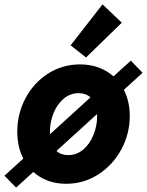

<svg xmlns="http://www.w3.org/2000/svg" viewBox="-48 -825 666 870"><path d="M103 -45.9 24.9 24.9 -27.8 -28.8 57.6 -106.4Q30.3 -159.7 30.3 -228.5Q30.3 -309.1 67.1 -379.2Q104 -449.2 169.2 -491.2Q234.4 -533.2 314.9 -533.2Q360.4 -533.2 398.7 -519Q437 -504.9 466.3 -479L544.9 -550.3L598.1 -495.1L513.2 -418Q540 -365.7 540 -299.3Q540 -219.2 502 -148.4Q463.9 -77.6 397.7 -34.9Q331.5 7.8 251 7.8Q206.5 7.8 169.2 -6.1Q131.8 -20 103 -45.9ZM392.1 -297.9Q392.1 -304.7 391.6 -308.1L208 -141.1Q228.5 -122.1 260.7 -122.1Q299.8 -122.1 329.6 -147.7Q359.4 -173.3 375.7 -214.1Q392.1 -254.9 392.1 -297.9ZM178.7 -216.8 361.8 -383.8Q341.3 -402.8 308.6 -402.8Q269.5 -402.8 239.7 -377.2Q210 -351.6 194.1 -311Q178.2 -270.5 178.2 -227.5Q178.2 -220.2 178.7 -216.8ZM272 -619.6 416.5 -805.2 503.9 -722.2 341.8 -564.5Z"/></svg>

Font: Reddit Sans Vanilla ExtraBold
Style: Italic
Weight: 800
Italic angle: -11.25°
Designer: Stephen Hutchings
Version: Version 1.013